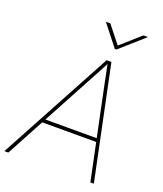

<svg xmlns="http://www.w3.org/2000/svg" viewBox="-186 -1052 982 1160"><g transform="rotate(20 305.5 -472.0)"><path d="M-17.6 0 375 -727.5H405.8L557.6 0H535.2L417.5 -563.5Q409.7 -602.5 401.6 -641.6Q393.6 -680.7 385.7 -719.7H394.5Q373.5 -680.7 353 -641.6Q332.5 -602.5 311 -563.5L7.8 0ZM129.4 -241.7 133.3 -264.2H494.1L490.2 -241.7ZM319.8 -944.3 407.7 -833.5 532.7 -944.3H560.1L559.6 -941.9L408.2 -808.1H398.4L293 -941.9V-944.3Z"/></g></svg>

Font: Inter 18pt Thin
Style: Italic
Weight: 250
Italic angle: -9.3988°
Version: Version 4.001;git-66647c0bb